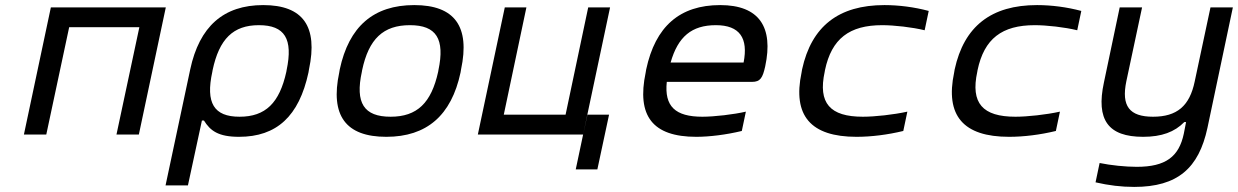

<svg xmlns="http://www.w3.org/2000/svg" viewBox="-20 -529 4868 755"><path d="M74 0H162L252 -422H528L438 0H526L632 -500H180Z M1193 -244 1195 -256C1231 -425 1172 -509 1015 -509C859 -509 764 -425 728 -256L631 200H719L774 -55H782C807 -15 838 9 920 9C1068 9 1156 -72 1193 -244ZM815 -247 816 -253C842 -376 897 -430 998 -430C1100 -430 1133 -376 1107 -253L1106 -247C1079 -124 1024 -70 922 -70C821 -70 788 -124 815 -247Z M1316 -256 1314 -244C1278 -75 1339 9 1499 9C1658 9 1755 -75 1791 -244L1793 -256C1829 -425 1768 -509 1609 -509C1449 -509 1352 -425 1316 -256ZM1403 -247 1404 -253C1430 -376 1487 -430 1592 -430C1696 -430 1730 -376 1704 -253L1703 -247C1676 -124 1620 -70 1516 -70C1411 -70 1376 -124 1403 -247Z M1965 -500 1859 0H2273L2379 -500H2293L2204 -78H1961L2050 -500ZM2244 137H2329L2375 -78H2290L2273 0Z M2989 -268C3022 -422 2966 -509 2812 -509C2653 -509 2557 -425 2521 -256L2519 -244C2483 -73 2546 9 2718 9C2769 9 2835 1 2897 -14L2913 -90C2866 -79 2789 -70 2742 -70C2635 -70 2592 -111 2602 -207H2937C2970 -207 2979 -223 2989 -268ZM2617 -283C2646 -385 2700 -430 2795 -430C2889 -430 2923 -379 2904 -283Z M3134 -256 3132 -244C3096 -74 3168 9 3348 9C3406 9 3470 1 3532 -14L3548 -90C3494 -78 3420 -70 3373 -70C3244 -70 3196 -123 3223 -247L3224 -253C3250 -377 3320 -430 3449 -430C3496 -430 3567 -422 3616 -410L3632 -486C3576 -501 3515 -509 3458 -509C3278 -509 3171 -426 3134 -256Z M3734 -256 3732 -244C3696 -74 3768 9 3948 9C4006 9 4070 1 4132 -14L4148 -90C4094 -78 4020 -70 3973 -70C3844 -70 3796 -123 3823 -247L3824 -253C3850 -377 3920 -430 4049 -430C4096 -430 4167 -422 4216 -410L4232 -486C4176 -501 4115 -509 4058 -509C3878 -509 3771 -426 3734 -256Z M4728 -26 4828 -500H4740L4678 -209C4658 -112 4608 -70 4514 -70C4421 -70 4389 -112 4409 -209L4471 -500H4383L4321 -205C4289 -57 4338 9 4475 9C4548 9 4599 -10 4637 -49H4644L4635 -3C4616 87 4564 127 4450 127C4405 127 4348 121 4304 112L4288 188C4340 200 4389 206 4440 206C4611 206 4694 132 4728 -26Z"/></svg>

Font: LT Wave Mono
Style: Italic
Weight: 400
Designer: Daniel Lyons
Version: Version 2.5 (Glyphs App)